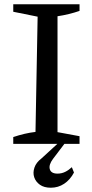

<svg xmlns="http://www.w3.org/2000/svg" viewBox="-20 -673 429 898"><path d="M42 0V-32Q69 -41 94.5 -47Q120 -53 146 -56L156 -595L42 -618V-653H352V-622Q329 -614 302.5 -607.5Q276 -601 249 -597V-55L352 -36V0ZM218 205Q186 205 166.5 191Q147 177 140 156Q133 135 141 111Q149 87 174 68L271 -21H297L228 70Q207 98 213 118.5Q219 139 249 139Q268 139 284.5 131Q301 123 316 109L326 134Q308 168 280 186.5Q252 205 218 205Z"/></svg>

Font: Piazzolla 24pt Medium
Style: Regular
Weight: 500
Designer: Juan Pablo del Peral
Foundry: Huerta Tipografica
Version: Version 2.005